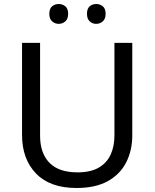

<svg xmlns="http://www.w3.org/2000/svg" viewBox="-20 -928 771 958"><path d="M640 -252Q640 -178 610 -118.5Q580 -59 518.5 -24.5Q457 10 362 10Q229 10 159.5 -62.5Q90 -135 90 -254V-714H180V-251Q180 -164 226.5 -116Q273 -68 367 -68Q432 -68 472.5 -91.5Q513 -115 532 -156.5Q551 -198 551 -252V-714H640ZM226 -859Q226 -885 240 -896.5Q254 -908 273 -908Q292 -908 306 -896.5Q320 -885 320 -859Q320 -834 306 -821.5Q292 -809 273 -809Q254 -809 240 -821.5Q226 -834 226 -859ZM414 -859Q414 -885 427.5 -896.5Q441 -908 460 -908Q479 -908 493 -896.5Q507 -885 507 -859Q507 -834 493 -821.5Q479 -809 460 -809Q441 -809 427.5 -821.5Q414 -834 414 -859Z"/></svg>

Font: Noto Sans Lao UI
Style: Regular
Weight: 400
Designer: Monotype Design Team
Foundry: Monotype Imaging Inc.
Version: Version 2.000